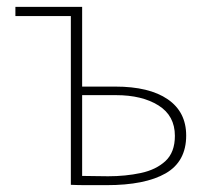

<svg xmlns="http://www.w3.org/2000/svg" viewBox="-20 -540 607 561"><path d="M187 -493H25V-520H220V-287H317Q416 -287 470 -250Q524 -213 524 -144Q524 -68 464 -33.5Q404 1 291 1Q257 1 232.5 1Q208 1 187 0ZM296 -25Q347 -25 391.5 -34.5Q436 -44 463.5 -69.5Q491 -95 491 -143Q491 -202 443 -232Q395 -262 319 -262H220V-26Q237 -26 256 -25.5Q275 -25 296 -25Z"/></svg>

Font: Murecho ExtraLight
Style: Regular
Weight: 200
Designer: Neil Summerour
Foundry: Positype
Version: Version 1.010; ttfautohint (v1.8.3)